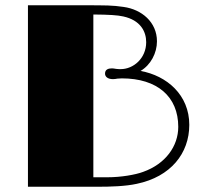

<svg xmlns="http://www.w3.org/2000/svg" viewBox="-20 -711 774 731"><path d="M86.4 0H352.5C399.9 0 457 -1.5 501 -11.2C629.9 -38.1 700.7 -127 700.7 -235.8C700.7 -349.6 615.2 -422.9 515.1 -440.9C554.2 -463.9 577.6 -509.3 577.6 -553.7C577.6 -627 519 -675.3 450.7 -684.6C406.7 -690.9 388.7 -690.9 289.6 -690.9H86.4ZM335.4 -36.1V-655.8C396.5 -655.3 427.2 -653.3 449.2 -648.4C514.2 -634.3 536.6 -591.8 536.6 -550.3C536.6 -489.3 488.3 -447.8 439.5 -447.8C433.6 -447.8 429.7 -447.8 422.4 -448.7C416 -449.7 410.2 -450.7 406.7 -450.7C392.6 -450.7 379.9 -446.8 379.9 -430.7C379.9 -419.4 389.6 -409.7 410.2 -409.7C416 -409.7 421.4 -410.6 426.8 -411.6C432.1 -412.1 438 -412.6 443.8 -412.6C579.1 -412.6 658.7 -342.8 658.7 -228C658.7 -154.8 610.4 -86.9 524.9 -56.6C495.1 -45.4 439.9 -36.1 389.6 -36.1Z"/></svg>

Font: Limelight
Style: Regular
Weight: 400
Designer: Nicole Fally
Foundry: Nicole Fally
Version: Version 1.002